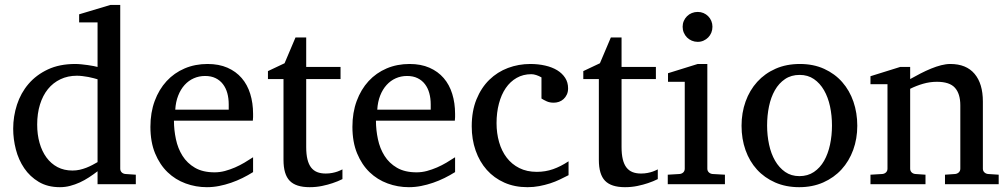

<svg xmlns="http://www.w3.org/2000/svg" viewBox="-20 -757 4144 789"><path d="M380.9 -431.2Q374.5 -433.1 364.5 -435.8Q354.5 -438.5 343 -440.7Q331.5 -442.9 319.1 -444.3Q306.6 -445.8 295.9 -445.8Q258.8 -445.8 228.5 -431.4Q198.2 -417 177 -390.9Q155.8 -364.7 144.3 -327.6Q132.8 -290.5 132.8 -245.1Q132.8 -204.1 142.6 -169.7Q152.3 -135.3 170.9 -109.9Q189.5 -84.5 216.3 -70.3Q243.2 -56.2 277.8 -56.2Q293 -56.2 307.1 -59.3Q321.3 -62.5 334.5 -67.6Q347.7 -72.8 359.4 -78.9Q371.1 -85 380.9 -90.8ZM380.9 0V-53.2Q363.8 -40 345.5 -28.1Q327.1 -16.1 307.9 -7.3Q288.6 1.5 268.3 6.8Q248 12.2 226.1 12.2Q175.8 12.2 139.4 -9.5Q103 -31.2 79.6 -65.7Q56.2 -100.1 45.2 -142.8Q34.2 -185.5 34.2 -228Q34.2 -278.8 49.8 -326.9Q65.4 -375 97.2 -412.1Q128.9 -449.2 176.8 -471.7Q224.6 -494.1 289.1 -494.1Q300.8 -494.1 314.5 -492.7Q328.1 -491.2 341.1 -489.5Q354 -487.8 364.5 -485.6Q375 -483.4 380.9 -481.9V-665H305.2V-698.2L434.1 -736.8H474.1V-64Q474.1 -54.7 480 -48.8Q485.8 -43 495.1 -42L538.1 -39.1V0Z M1020 -49.8Q999 -36.6 976.3 -25.4Q953.6 -14.2 929.4 -5.9Q905.3 2.4 880.4 7.3Q855.5 12.2 830.1 12.2Q784.7 12.2 742.7 -3.2Q700.7 -18.6 668.7 -49.3Q636.7 -80.1 617.4 -126.7Q598.1 -173.3 598.1 -235.8Q598.1 -294.4 615.7 -342Q633.3 -389.6 664.6 -423.6Q695.8 -457.5 738.8 -475.8Q781.7 -494.1 833 -494.1Q879.4 -494.1 914.6 -478.8Q949.7 -463.4 973.1 -436.3Q996.6 -409.2 1008.3 -371.3Q1020 -333.5 1020 -289.1V-275.9Q1020 -268.1 1019 -261.2H694.8Q694.8 -223.1 702.9 -185.1Q710.9 -147 730 -116.7Q749 -86.4 781.2 -67.6Q813.5 -48.8 861.8 -48.8Q883.3 -48.8 904.3 -54.4Q925.3 -60.1 945.6 -68.8Q965.8 -77.6 984.4 -88.6Q1002.9 -99.6 1020 -110.8ZM919.9 -328.1Q919.9 -353 914.1 -374.3Q908.2 -395.5 896.2 -411.1Q884.3 -426.8 866 -435.8Q847.7 -444.8 822.8 -444.8Q797.9 -444.8 776.4 -435.3Q754.9 -425.8 738.5 -407.7Q722.2 -389.6 712.2 -364Q702.1 -338.4 700.2 -306.2H919.9Z M1387.2 -21Q1368.7 -11.7 1346.7 -4.4Q1328.1 2 1303.7 7.1Q1279.3 12.2 1252.4 12.2Q1195.8 12.2 1170.4 -14.2Q1145 -40.5 1145 -100.1V-432.1H1081.1V-464.8L1149.4 -497.1L1194.3 -603H1238.3V-481.9H1379.4V-432.1H1238.3V-152.8Q1238.3 -123 1243.4 -102.3Q1248.5 -81.5 1258.5 -68.6Q1268.6 -55.7 1283.4 -49.8Q1298.3 -43.9 1318.4 -43.9Q1333 -43.9 1345.5 -46.4Q1357.9 -48.8 1367.2 -52.2Q1377.9 -56.2 1387.2 -61Z M1850.1 -49.8Q1829.1 -36.6 1806.4 -25.4Q1783.7 -14.2 1759.5 -5.9Q1735.4 2.4 1710.4 7.3Q1685.5 12.2 1660.2 12.2Q1614.7 12.2 1572.8 -3.2Q1530.8 -18.6 1498.8 -49.3Q1466.8 -80.1 1447.5 -126.7Q1428.2 -173.3 1428.2 -235.8Q1428.2 -294.4 1445.8 -342Q1463.4 -389.6 1494.6 -423.6Q1525.9 -457.5 1568.8 -475.8Q1611.8 -494.1 1663.1 -494.1Q1709.5 -494.1 1744.6 -478.8Q1779.8 -463.4 1803.2 -436.3Q1826.7 -409.2 1838.4 -371.3Q1850.1 -333.5 1850.1 -289.1V-275.9Q1850.1 -268.1 1849.1 -261.2H1524.9Q1524.9 -223.1 1533 -185.1Q1541 -147 1560.1 -116.7Q1579.1 -86.4 1611.3 -67.6Q1643.6 -48.8 1691.9 -48.8Q1713.4 -48.8 1734.4 -54.4Q1755.4 -60.1 1775.6 -68.8Q1795.9 -77.6 1814.5 -88.6Q1833 -99.6 1850.1 -110.8ZM1750 -328.1Q1750 -353 1744.1 -374.3Q1738.3 -395.5 1726.3 -411.1Q1714.4 -426.8 1696 -435.8Q1677.7 -444.8 1652.8 -444.8Q1627.9 -444.8 1606.4 -435.3Q1585 -425.8 1568.6 -407.7Q1552.2 -389.6 1542.2 -364Q1532.2 -338.4 1530.3 -306.2H1750Z M2316.4 -37.1Q2299.3 -28.3 2280.5 -19.3Q2261.7 -10.3 2240.5 -3.4Q2219.2 3.4 2196 7.8Q2172.9 12.2 2147.5 12.2Q2094.7 12.2 2052.5 -6.6Q2010.3 -25.4 1980.5 -58.8Q1950.7 -92.3 1934.6 -138.2Q1918.5 -184.1 1918.5 -237.8Q1918.5 -300.8 1938 -348.6Q1957.5 -396.5 1990.7 -429Q2023.9 -461.4 2067.6 -477.8Q2111.3 -494.1 2159.2 -494.1Q2191.9 -494.1 2220.5 -487.5Q2249 -481 2269.8 -468.3Q2290.5 -455.6 2302.5 -437Q2314.5 -418.5 2314.5 -394Q2314.5 -379.4 2309.3 -368.4Q2304.2 -357.4 2295.9 -349.9Q2287.6 -342.3 2277.1 -338.6Q2266.6 -335 2255.4 -335Q2238.8 -335 2226.6 -340.6Q2214.4 -346.2 2205.1 -352.1V-439Q2194.8 -444.8 2183.8 -448.5Q2172.9 -452.1 2163.1 -452.1Q2129.9 -452.1 2103.3 -437Q2076.7 -421.9 2058.3 -395Q2040 -368.2 2030.3 -331.3Q2020.5 -294.4 2020.5 -251Q2020.5 -209.5 2031 -172.9Q2041.5 -136.2 2062.3 -109.1Q2083 -82 2114 -66.4Q2145 -50.8 2186 -50.8Q2221.2 -50.8 2252.7 -61.8Q2284.2 -72.8 2316.4 -94.2Z M2683.1 -21Q2664.6 -11.7 2642.6 -4.4Q2624 2 2599.6 7.1Q2575.2 12.2 2548.3 12.2Q2491.7 12.2 2466.3 -14.2Q2440.9 -40.5 2440.9 -100.1V-432.1H2377V-464.8L2445.3 -497.1L2490.2 -603H2534.2V-481.9H2675.3V-432.1H2534.2V-152.8Q2534.2 -123 2539.3 -102.3Q2544.4 -81.5 2554.4 -68.6Q2564.5 -55.7 2579.3 -49.8Q2594.2 -43.9 2614.3 -43.9Q2628.9 -43.9 2641.4 -46.4Q2653.8 -48.8 2663.1 -52.2Q2673.8 -56.2 2683.1 -61Z M2724.1 0V-39.1L2772.9 -42Q2782.2 -43 2788.1 -48.8Q2793.9 -54.7 2793.9 -64V-420.9H2725.1V-456.1L2847.2 -494.1H2886.7V-64Q2886.7 -54.7 2892.8 -48.8Q2898.9 -43 2907.7 -42L2959 -39.1V0ZM2907.7 -647Q2907.7 -634.3 2903.1 -622.8Q2898.4 -611.3 2890.1 -603Q2881.8 -594.7 2870.8 -589.8Q2859.9 -585 2847.2 -585Q2834.5 -585 2823 -589.8Q2811.5 -594.7 2803.2 -603Q2794.9 -611.3 2790 -622.8Q2785.2 -634.3 2785.2 -647Q2785.2 -659.7 2790 -670.9Q2794.9 -682.1 2803.2 -690.4Q2811.5 -698.7 2823 -703.4Q2834.5 -708 2847.2 -708Q2859.9 -708 2870.8 -703.4Q2881.8 -698.7 2890.1 -690.4Q2898.4 -682.1 2903.1 -670.9Q2907.7 -659.7 2907.7 -647Z M3398.9 -241.2Q3398.9 -282.2 3390.9 -319.8Q3382.8 -357.4 3366.2 -386.2Q3349.6 -415 3324.7 -432.1Q3299.8 -449.2 3266.1 -449.2Q3231.4 -449.2 3206.1 -432.1Q3180.7 -415 3164.3 -386.2Q3147.9 -357.4 3140.1 -319.8Q3132.3 -282.2 3132.3 -241.2Q3132.3 -200.7 3140.4 -163.1Q3148.4 -125.5 3165 -96.7Q3181.6 -67.9 3206.5 -50.5Q3231.4 -33.2 3265.1 -33.2Q3299.3 -33.2 3324.7 -50.3Q3350.1 -67.4 3366.5 -96.2Q3382.8 -125 3390.9 -162.6Q3398.9 -200.2 3398.9 -241.2ZM3502.9 -240.2Q3502.9 -187 3486.1 -140.9Q3469.2 -94.7 3438.2 -60.8Q3407.2 -26.9 3363 -7.3Q3318.8 12.2 3264.2 12.2Q3209.5 12.2 3165.5 -7.1Q3121.6 -26.4 3090.8 -60.1Q3060.1 -93.8 3043.7 -139.9Q3027.3 -186 3027.3 -240.2Q3027.3 -293.5 3043.9 -339.8Q3060.5 -386.2 3091.8 -420.7Q3123 -455.1 3167.2 -474.6Q3211.4 -494.1 3267.1 -494.1Q3322.8 -494.1 3366.7 -474.1Q3410.6 -454.1 3440.9 -419.7Q3471.2 -385.3 3487.1 -339.1Q3502.9 -293 3502.9 -240.2Z M3863.3 0V-39.1L3905.3 -42Q3914.1 -43 3920.2 -48.8Q3926.3 -54.7 3926.3 -64V-324.2Q3926.3 -371.6 3904.3 -396.2Q3882.3 -420.9 3830.1 -420.9Q3801.3 -420.9 3773.4 -412.8Q3745.6 -404.8 3720.2 -392.1V-64Q3720.2 -54.7 3726.1 -48.8Q3731.9 -43 3741.2 -42L3783.2 -39.1V0H3557.1V-39.1L3606 -42Q3615.2 -43 3621.1 -48.8Q3627 -54.7 3627 -64V-411.1H3557.1V-443.8L3679.2 -481.9H3720.2V-432.1Q3741.2 -443.8 3762.9 -455.1Q3784.7 -466.3 3806.2 -475.1Q3827.6 -483.9 3847.7 -489Q3867.7 -494.1 3885.3 -494.1Q3950.7 -494.1 3984.9 -453.6Q4019 -413.1 4019 -339.8V-64Q4019 -54.7 4025.1 -48.8Q4031.2 -43 4040 -42L4084 -39.1V0Z"/></svg>

Font: Charis SIL Eur
Style: Regular
Weight: 400
Foundry: SIL International
Version: Version 5.000